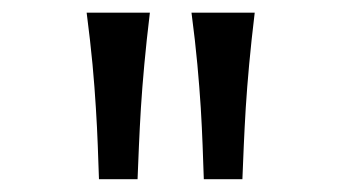

<svg xmlns="http://www.w3.org/2000/svg" viewBox="-20 -794 540 304"><path d="M302.7 -510.3Q301.8 -536.1 300.8 -563.7Q299.8 -591.3 297.9 -623Q295.9 -654.8 292.5 -691.9Q289.1 -729 283.2 -773.9H383.3Q377.9 -729 374.5 -691.9Q371.1 -654.8 369.1 -623Q367.2 -591.3 366 -563.7Q364.7 -536.1 363.8 -510.3ZM136.7 -510.3Q135.7 -536.1 134.8 -563.7Q133.8 -591.3 131.8 -623Q129.9 -654.8 126.5 -691.9Q123 -729 117.2 -773.9H217.3Q211.9 -729 208.5 -691.9Q205.1 -654.8 203.1 -623Q201.2 -591.3 200 -563.7Q198.7 -536.1 197.8 -510.3Z"/></svg>

Font: Andika Afr
Style: Regular
Weight: 400
Designer: Victor Gaultney, Annie Olsen, Julie Remington, Don Collingsworth, Eric Hays, Becca Hirsbrunner
Foundry: SIL International
Version: Version 5.000